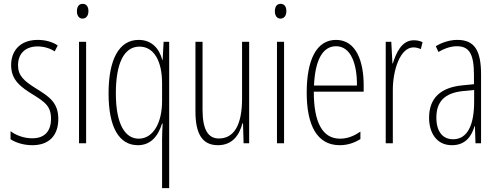

<svg xmlns="http://www.w3.org/2000/svg" viewBox="-20 -747 2596 1001"><path d="M284 -127C284 -213 235 -244 169 -285C105 -325 74 -352 74 -407C74 -470 115 -505 176 -505C208 -505 242 -495 265 -479L281 -510C253 -529 216 -539 177 -539C84 -539 38 -481 38 -408C38 -329 88 -293 155 -252C214 -215 246 -193 246 -128C246 -63 213 -26 148 -26C106 -26 64 -41 35 -63V-21C60 -5 99 10 149 10C238 10 284 -43 284 -127Z M411 -727C389 -727 381 -709 381 -688C381 -667 391 -650 410 -650C429 -650 441 -665 441 -689C441 -709 433 -727 411 -727ZM429 -529H392V0H429Z M825 -20V234H862V-529H833L828 -435H826C810 -495 770 -539 703 -539C601 -539 546 -438 546 -260C546 -83 601 10 699 10C765 10 804 -36 825 -103H828C826 -72 825 -37 825 -20ZM703 -24C633 -24 584 -98 584 -260C584 -414 625 -504 707 -504C781 -504 825 -432 825 -312V-220C825 -104 777 -24 703 -24Z M1279 -529H1242V-233C1242 -90 1197 -25 1121 -25C1066 -25 1036 -70 1036 -174V-529H999V-165C999 -49 1035 10 1116 10C1195 10 1229 -47 1244 -104H1247L1250 0H1279Z M1443 -727C1421 -727 1413 -709 1413 -688C1413 -667 1423 -650 1442 -650C1461 -650 1473 -665 1473 -689C1473 -709 1465 -727 1443 -727ZM1461 -529H1424V0H1461Z M1732 -539C1629 -539 1579 -433 1579 -264C1579 -97 1631 10 1751 10C1793 10 1829 -3 1859 -22V-61C1823 -36 1789 -24 1753 -24C1661 -24 1616 -109 1616 -269H1876V-303C1876 -425 1838 -539 1732 -539ZM1732 -506C1810 -506 1842 -412 1841 -301H1617C1623 -439 1665 -506 1732 -506Z M2137 -537C2074 -537 2045 -471 2028 -416H2026L2020 -529H1991V0H2028V-278C2028 -381 2066 -500 2136 -500C2150 -500 2165 -495 2174 -491L2183 -527C2168 -535 2151 -537 2137 -537Z M2364 -539C2327 -539 2286 -527 2252 -506L2266 -476C2303 -498 2336 -506 2362 -506C2425 -506 2451 -468 2451 -356V-308L2390 -302C2280 -291 2217 -238 2217 -133C2217 -59 2253 10 2336 10C2408 10 2439 -38 2454 -89H2456L2459 0H2488V-359C2488 -487 2452 -539 2364 -539ZM2392 -272 2452 -278V-218C2452 -100 2420 -21 2342 -21C2288 -21 2255 -61 2255 -134C2255 -218 2299 -262 2392 -272Z"/></svg>

Font: Noto Sans Thai Looped ExtraCondensed ExtraLight
Style: Regular
Weight: 200
Width: 2
Designer: Sasikarn Vongin, Ben Mitchell
Foundry: The Fontpad Ltd
Version: Version 1.001